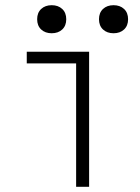

<svg xmlns="http://www.w3.org/2000/svg" viewBox="-20 -719 540 739"><path d="M273 0V-475H83V-520H323V0ZM179 -591Q154 -591 138.5 -605.5Q123 -620 123 -645Q123 -670 138.5 -684.5Q154 -699 179 -699Q204 -699 219.5 -684.5Q235 -670 235 -645Q235 -620 219.5 -605.5Q204 -591 179 -591ZM417 -591Q392 -591 376.5 -605.5Q361 -620 361 -645Q361 -670 376.5 -684.5Q392 -699 417 -699Q442 -699 457.5 -684.5Q473 -670 473 -645Q473 -620 457.5 -605.5Q442 -591 417 -591Z"/></svg>

Font: M PLUS Code Latin Light
Style: Regular
Weight: 300
Designer: Coji Morishita
Foundry: UNDERFOREST DESIGN
Version: Version 1.002; ttfautohint (v1.8.3)